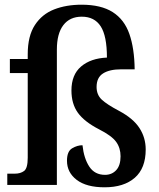

<svg xmlns="http://www.w3.org/2000/svg" viewBox="-20 -787 678 817"><path d="M425 10Q348 10 306.5 -21.5Q265 -53 265 -103Q265 -143 287 -156Q309 -169 331 -169Q337 -113 360 -78Q383 -43 427 -43Q456 -43 474.5 -63Q493 -83 493 -122Q493 -157 474.5 -183Q456 -209 401 -237Q339 -269 311.5 -307Q284 -345 284 -402Q284 -469 325 -504Q366 -539 435 -542Q435 -634 408.5 -675Q382 -716 328 -716Q277 -716 249.5 -680Q222 -644 222 -576V0H11V-48H43Q67 -48 82.5 -59.5Q98 -71 98 -116V-476H22V-536H98V-556Q98 -634 128.5 -680.5Q159 -727 210.5 -747Q262 -767 327 -767Q410 -767 459.5 -735.5Q509 -704 530.5 -642.5Q552 -581 553 -492H495Q446 -492 418.5 -474.5Q391 -457 391 -417Q391 -384 412.5 -363.5Q434 -343 487 -315Q547 -283 573.5 -242Q600 -201 600 -151Q600 -71 553.5 -30.5Q507 10 425 10Z"/></svg>

Font: Noto Serif Thai SemiCondensed SemiBold
Style: Regular
Weight: 600
Width: 4
Designer: Monotype Design Team
Foundry: Monotype Imaging Inc.
Version: Version 2.002; ttfautohint (v1.8.4.7-5d5b)